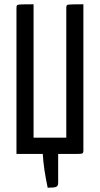

<svg xmlns="http://www.w3.org/2000/svg" viewBox="-20 -720 467 898"><path d="M370 -700V-16Q370 -5 365 -2.5Q360 0 339 0H252V135Q252 150 242.5 154Q233 158 203 158Q184 69 180 0H57V-684Q57 -693 60.5 -696Q64 -699 84 -699.5Q104 -700 137 -700V-76H290V-684Q290 -693 293.5 -696Q297 -699 317 -699.5Q337 -700 370 -700Z"/></svg>

Font: Yanone Kaffeesatz
Style: Regular
Weight: 400
Designer: Yanone (Cyrillic: Daniel Pouzeot & Huerta Tipografica)
Foundry: Yanone
Version: Version 1.100;PS 001.100;hotconv 1.0.70;makeotf.lib2.5.58329